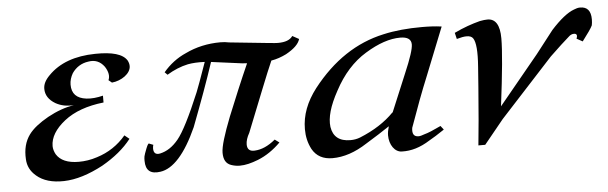

<svg xmlns="http://www.w3.org/2000/svg" viewBox="-37 -531 2040 644"><g transform="rotate(-5 983.5 -208.5)"><path d="M345 -310C377 -313 409 -335 409 -360C409 -367 407 -373 404 -379C390 -402 354 -412 297 -411C229 -410 176 -391 139 -353C124 -338 117 -324 117 -309C117 -288 128 -271 150 -258C168 -248 188 -244 211 -246C182 -241 153 -231 122 -214C92 -197 70 -180 56 -161C40 -139 33 -112 35 -79C36 -57 45 -38 64 -22C86 -3 117 6 156 5C197 4 241 -10 288 -35C330 -59 363 -86 387 -117L371 -130C345 -99 312 -77 273 -65C252 -58 231 -55 211 -55C174 -55 149 -66 136 -87C131 -96 128 -106 128 -115C128 -144 145 -172 178 -198C211 -224 256 -240 311 -246V-269C291 -264 272 -262 255 -264C222 -268 206 -285 206 -315C206 -328 210 -341 217 -353C230 -372 249 -384 272 -387C294 -391 312 -384 326 -365C337 -348 340 -332 334 -319L345 -310Z M961 -413C952 -400 936 -394 911 -394C910 -393 856 -399 748 -410C739 -412 729 -413 719 -413C676 -413 636 -404 601 -387C571 -374 545 -354 524 -329L533 -320C556 -334 580 -344 604 -349C620 -352 639 -353 661 -352C642 -298 630 -265 625 -253C592 -174 566 -123 547 -100C528 -77 508 -64 485 -59C470 -56 463 -63 463 -78C463 -83 464 -87 465 -90L452 -95C450 -98 446 -93 441 -80C436 -67 433 -59 432 -54C431 -49 431 -44 431 -39C431 -6 448 7 481 2C524 -4 566 -50 605 -137C636 -218 662 -289 682 -350L788 -336C791 -336 796 -336 802 -335C777 -279 753 -221 729 -162C706 -103 694 -64 694 -43C694 -20 702 -6 719 0C728 3 737 5 748 5C767 5 787 0 810 -9C838 -20 864 -38 887 -61L872 -72C848 -52 825 -42 802 -41C785 -40 777 -48 777 -64C777 -75 781 -88 789 -102L844 -240C862 -285 875 -317 884 -337C902 -340 919 -346 935 -354C962 -369 978 -384 983 -401Z M1273 -128C1244 -98 1205 -73 1158 -54C1148 -50 1137 -48 1125 -48C1088 -48 1067 -65 1062 -98C1058 -129 1069 -168 1096 -217C1124 -270 1160 -310 1203 -336C1247 -363 1286 -376 1321 -376C1346 -376 1358 -367 1358 -350C1358 -335 1348 -304 1327 -255L1274 -128ZM1463 -401C1442 -404 1420 -405 1397 -405C1349 -405 1305 -401 1266 -392C1174 -372 1094 -319 1026 -232C993 -189 976 -145 976 -98C976 -73 981 -51 992 -30C1006 -5 1029 7 1060 7C1098 7 1137 -6 1177 -32C1208 -51 1235 -68 1257 -83V-82C1254 -72 1252 -62 1252 -53C1252 -21 1270 5 1294 5C1325 6 1356 -3 1389 -24C1402 -31 1419 -42 1440 -56L1430 -69C1405 -57 1386 -49 1374 -46C1366 -43 1359 -41 1354 -41C1338 -41 1332 -51 1335 -71C1358 -136 1379 -192 1398 -238Z M1965 -361C1966 -366 1967 -373 1967 -381C1967 -410 1955 -424 1931 -424C1924 -424 1917 -422 1910 -419C1888 -411 1862 -390 1832 -357L1773 -281L1638 -117C1652 -228 1659 -303 1659 -344C1659 -389 1645 -411 1618 -411C1611 -411 1602 -410 1592 -408C1565 -401 1536 -391 1505 -376L1510 -355C1524 -359 1535 -361 1543 -361C1554 -361 1561 -358 1565 -352C1574 -339 1577 -307 1573 -256C1571 -223 1566 -163 1559 -77L1551 7H1574L1640 -74L1819 -269C1848 -297 1870 -317 1885 -330C1890 -335 1896 -338 1903 -338C1912 -338 1915 -332 1910 -321L1930 -310C1949 -335 1961 -352 1965 -361Z"/></g></svg>

Font: GFS Pyrsos
Style: Regular
Weight: 400
Designer: George Matthiopoulos
Foundry: George Matthiopoulos
Version: Version 1.0